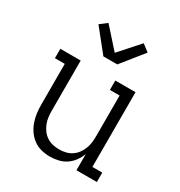

<svg xmlns="http://www.w3.org/2000/svg" viewBox="-181 -894 963 1028"><g transform="rotate(30 300.0 -380.5)"><path d="M277 8Q250 8 223.5 1.5Q197 -5 175.5 -20.5Q154 -36 138.5 -58Q123 -80 114 -105Q105 -130 101.5 -156.5Q98 -183 98 -210V-462H37V-520H163V-210Q163 -190 165.5 -170Q168 -150 175.5 -131.5Q183 -113 195 -97Q207 -81 224 -70Q241 -59 260.5 -54.5Q280 -50 300 -50Q320 -50 339.5 -54.5Q359 -59 376 -70Q393 -81 405 -97Q417 -113 424.5 -131.5Q432 -150 434.5 -170Q437 -190 437 -210V-462H377V-520H502V-58H563V0H437V-100Q428 -76 412.5 -54.5Q397 -33 375.5 -18.5Q354 -4 328 2Q302 8 277 8ZM257 -600 148 -736 191 -769 300 -647 409 -769 452 -736 343 -600Z"/></g></svg>

Font: Iosevka Etoile Light
Style: Regular
Weight: 300
Designer: Belleve Invis
Foundry: Belleve Invis
Version: Version 25.0.1; ttfautohint (v1.8.4)